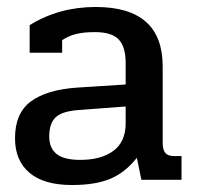

<svg xmlns="http://www.w3.org/2000/svg" viewBox="-20 -515 563 550"><path d="M23 -119Q23 -191 68.5 -224.5Q114 -258 200 -264L340 -273V-334Q340 -381 320 -402Q300 -423 252 -423Q219 -423 197.5 -417.5Q176 -412 158 -400V-364H65V-443Q149 -495 254 -495Q446 -495 446 -325V-106Q446 -86 453.5 -77Q461 -68 478 -68H500V0H385L372 -63Q340 -22 297.5 -3.5Q255 15 186 15Q106 15 64.5 -20Q23 -55 23 -119ZM340 -162V-210L208 -200Q159 -197 140 -179.5Q121 -162 121 -124Q121 -91 142 -74Q163 -57 210 -57Q270 -57 305 -83Q340 -109 340 -162Z"/></svg>

Font: Pridi
Style: Regular
Weight: 400
Designer: Katatrad Team
Foundry: CadsonDemak
Version: Version 1.001